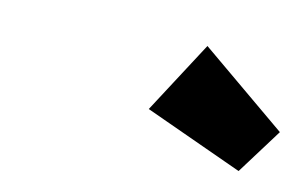

<svg xmlns="http://www.w3.org/2000/svg" viewBox="-35 -826 461 287"><g transform="rotate(10 195.0 -682.0)"><path d="M190.8 -662 339.1 -594 389.8 -662 260.8 -770Z"/></g></svg>

Font: Digital Distortion
Style: Obl
Weight: 400
Version: Version 1